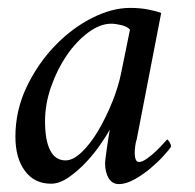

<svg xmlns="http://www.w3.org/2000/svg" viewBox="-20 -460 493 486"><path d="M309 -440Q263 -440 212 -414Q161 -388 118 -343Q75 -298 47 -239Q19 -180 19 -114Q19 -60 43 -27.5Q67 5 109 5Q131 5 154.5 -11.5Q178 -28 198.5 -50Q219 -72 235 -95.5Q251 -119 258 -132Q257 -127 255 -114.5Q253 -102 251 -88Q249 -74 247.5 -62.5Q246 -51 246 -47Q246 -24 255 -9Q264 6 281 6Q299 6 320.5 -6Q342 -18 361 -34Q380 -50 394.5 -66Q409 -82 413 -89Q413 -94 409 -100.5Q405 -107 403 -107Q402 -106 394 -97Q386 -88 375 -77.5Q364 -67 352 -58.5Q340 -50 332 -50Q326 -50 323.5 -56.5Q321 -63 321 -72Q321 -82 322.5 -92Q324 -102 326 -107L388 -427Q381 -430 372.5 -432Q364 -434 354.5 -436Q345 -438 333.5 -439Q322 -440 309 -440ZM262 -400Q272 -400 287 -396.5Q302 -393 309 -385L287 -277Q280 -241 264 -201.5Q248 -162 228.5 -129Q209 -96 187 -75Q165 -54 146 -54Q120 -54 107 -79.5Q94 -105 94 -153Q94 -197 109.5 -241Q125 -285 149 -320Q173 -355 203 -377.5Q233 -400 262 -400Z"/></svg>

Font: Vermiglione
Style: Italic
Weight: 400
Italic angle: -11°
Version: Version 1.105